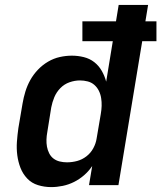

<svg xmlns="http://www.w3.org/2000/svg" viewBox="-20 -755 658 783"><path d="M189 8Q161 8 135 0Q109 -8 91 -27Q73 -46 63.5 -70.5Q54 -95 50.5 -122Q47 -149 49 -177Q51 -205 55 -233L72 -333Q76 -357 83.5 -381.5Q91 -406 103.5 -428.5Q116 -451 134.5 -470.5Q153 -490 176 -503.5Q199 -517 224 -522.5Q249 -528 273 -528Q298 -528 322 -522Q346 -516 364.5 -501.5Q383 -487 395 -466Q407 -445 413 -422L440 -587H316V-668H453L464 -735H584L573 -668H618V-587H560L463 0H343L356 -78Q342 -57 323 -40.5Q304 -24 282 -13Q260 -2 236 3Q212 8 189 8ZM253 -93Q274 -93 294.5 -98.5Q315 -104 332.5 -117.5Q350 -131 360.5 -150.5Q371 -170 374 -190L391 -290Q394 -307 394.5 -323Q395 -339 392.5 -355Q390 -371 383 -385Q376 -399 364.5 -409Q353 -419 337.5 -423Q322 -427 306 -427Q285 -427 263.5 -419.5Q242 -412 226 -395.5Q210 -379 201.5 -358.5Q193 -338 189 -317L173 -217Q170 -201 169.5 -186Q169 -171 171.5 -157Q174 -143 180.5 -130Q187 -117 198 -108.5Q209 -100 223.5 -96.5Q238 -93 253 -93Z"/></svg>

Font: Iosevka SS04 Extended
Style: Bold Italic
Weight: 700
Width: 7
Italic angle: -9°
Monospace: yes
Designer: Belleve Invis
Foundry: Belleve Invis
Version: Version 19.0.0; ttfautohint (v1.8.4)